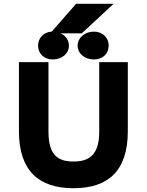

<svg xmlns="http://www.w3.org/2000/svg" viewBox="-20 -982 775 1014"><path d="M554 -741C554 -782 523 -815 476 -815C427 -815 390 -782 390 -741C390 -699 427 -668 476 -668C523 -668 554 -699 554 -741ZM344 -741C344 -769 327 -794 300 -806H412L580 -962H382L253 -815C211 -813 181 -781 181 -741C181 -699 213 -668 258 -668C307 -668 344 -699 344 -741ZM368 12C551 12 655 -79 655 -289V-654H504V-286C504 -160 447 -129 368 -129C290 -129 236 -159 236 -286V-654H80V-289C80 -79 186 12 368 12Z"/></svg>

Font: Falling Sky
Style: ExBd
Weight: 400
Designer: Paul D. Hunt
Foundry: Adobe Systems Incorporated
Version: Version 1.02